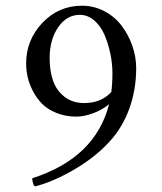

<svg xmlns="http://www.w3.org/2000/svg" viewBox="-20 -652 572 678"><path d="M373 -327.1Q377 -354.5 377 -393.6Q377 -427.7 369.6 -462.9Q362.3 -498 348.9 -529.3Q335.4 -560.5 312.5 -580.1Q289.6 -599.6 261.7 -599.6Q215.8 -599.6 185.5 -555.9Q155.3 -512.2 155.3 -446.3Q155.3 -402.3 167 -367.9Q178.7 -333.5 207 -310.8Q235.4 -288.1 277.3 -288.1Q337.4 -288.1 373 -327.1ZM93.8 -22.5Q316.9 -94.2 365.2 -284.2Q340.8 -263.7 308.6 -252Q276.4 -240.2 250 -240.2Q210.9 -240.2 179.2 -253.2Q147.5 -266.1 128.2 -285.9Q108.9 -305.7 95.7 -331.5Q82.5 -357.4 77.4 -381.1Q72.3 -404.8 72.3 -427.7Q72.3 -510.7 129.6 -571.3Q187 -631.8 269.5 -631.8Q312 -631.8 348.9 -612.3Q385.7 -592.8 409.7 -561Q433.6 -529.3 447.3 -490.2Q460.9 -451.2 460.9 -411.1Q460.9 -335.9 437 -269.3Q413.1 -202.6 367.2 -152.3Q317.4 -97.7 243.9 -54.4Q170.4 -11.2 105.5 5.9Q99.6 5.9 96.7 -4.6Q93.8 -15.1 93.8 -22.5Z"/></svg>

Font: Amiri
Style: Slanted
Weight: 400
Italic angle: 9°
Designer: Khaled Hosny
Version: Version 000.107